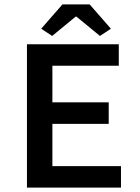

<svg xmlns="http://www.w3.org/2000/svg" viewBox="-20 -856 640 876"><path d="M103 0V-654H522V-556H219V-389H476V-291H219V-98H532V0ZM218 -692 168 -725 265 -836H389L486 -725L436 -692L329 -780H325Z"/></svg>

Font: Source Code Pro Semibold
Style: Regular
Weight: 600
Monospace: yes
Designer: Paul D. Hunt, Teo Tuominen
Foundry: Adobe Systems Incorporated
Version: Version 2.030;PS 1.000;hotconv 16.6.51;makeotf.lib2.5.65220